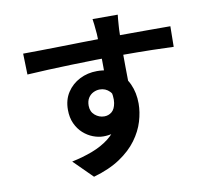

<svg xmlns="http://www.w3.org/2000/svg" viewBox="-92 -909 1184 1087"><g transform="rotate(-10 500.0 -366.0)"><path d="M653.3 -806.1Q652.5 -798.4 650.7 -780.7Q648.9 -762.9 648 -745.5Q647.1 -728.2 646.4 -720.1Q645.4 -700.3 645 -666.4Q644.6 -632.6 644.6 -591.6Q644.6 -550.6 645.1 -509.1Q645.6 -467.6 646.1 -431.2Q646.6 -394.9 646.6 -370.9L521.9 -412.9Q521.9 -431.8 521.9 -463.3Q521.9 -494.7 521.7 -532.4Q521.6 -570.1 521.1 -606.9Q520.6 -643.7 519.7 -673.8Q518.9 -703.8 517.9 -719.3Q515.5 -749.6 512.8 -773.2Q510.2 -796.8 508.4 -806.1ZM87.6 -681.7Q132.4 -681.9 188.3 -682.8Q244.2 -683.6 305 -684.8Q365.8 -686 425.2 -687.2Q484.5 -688.3 536.2 -688.9Q587.9 -689.5 625.7 -689.5Q663.9 -689.5 709.2 -689.8Q754.5 -690 798.3 -690Q842.2 -690 878.5 -689.9Q914.8 -689.8 935.3 -689.8L933.7 -571.7Q887.3 -573.7 810.1 -575.5Q732.8 -577.2 622 -577.2Q554 -577.2 483.9 -575.8Q413.8 -574.5 345 -572.3Q276.2 -570.2 211.9 -567.4Q147.7 -564.6 91 -561.1ZM629.2 -385.8Q629.2 -304.2 609.4 -250Q589.6 -195.9 551 -168.7Q512.4 -141.4 454.3 -141.4Q425.7 -141.4 395.3 -153Q364.8 -164.6 339.1 -187.7Q313.5 -210.8 297.7 -245Q281.9 -279.3 281.9 -324.6Q281.9 -381.7 309.1 -423.5Q336.4 -465.4 381.9 -488.7Q427.4 -511.9 481.7 -511.9Q547.5 -511.9 592.2 -482.3Q636.9 -452.7 659.6 -402.7Q682.4 -352.7 682.4 -290.2Q682.4 -241.3 666.4 -188Q650.4 -134.8 613.6 -84.6Q576.9 -34.5 515.2 6.9Q453.5 48.3 361.9 74.3L255.1 -31.8Q318.8 -45.1 373.9 -66Q429 -86.9 470.6 -119.1Q512.2 -151.3 535.5 -198.1Q558.8 -244.9 558.8 -310.7Q558.8 -359.5 535.6 -383.1Q512.4 -406.7 479 -406.7Q460 -406.7 442.1 -397.9Q424.1 -389.1 412.8 -371.3Q401.6 -353.5 401.6 -327Q401.6 -292.7 425.3 -272.4Q449.1 -252.1 479.2 -252.1Q503.4 -252.1 521.9 -267.1Q540.4 -282 546.3 -317.2Q552.3 -352.4 535.9 -411.1Z"/></g></svg>

Font: Noto Sans TC
Style: Regular
Weight: 100
Designer: Ryoko NISHIZUKA 西塚涼子 (kana, bopomofo & ideographs); Paul D. Hunt (Latin, Greek & Cyrillic); Sandoll Communications 산돌커뮤니
Foundry: Adobe
Version: Version 2.004;hotconv 1.0.118;makeotfexe 2.5.65603